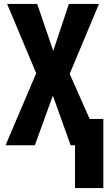

<svg xmlns="http://www.w3.org/2000/svg" viewBox="-20 -734 542 970"><path d="M8 0H156L247 -251L337 0H359V216H502V-133H433L332 -361L480 -714H328L249 -477L168 -714H16L163 -364Z"/></svg>

Font: Noto Sans Mono ExtraCondensed ExtraBold
Style: Regular
Weight: 800
Width: 2
Designer: Monotype Design Team
Foundry: Monotype Imaging Inc.
Version: Version 2.014